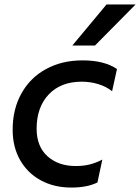

<svg xmlns="http://www.w3.org/2000/svg" viewBox="-20 -832 631 865"><path d="M37 -248Q37 -340 76.5 -411Q116 -482 187.5 -521Q259 -560 352 -560Q450 -560 507 -521L485 -421Q459 -442 423 -453Q387 -464 348 -464Q254 -464 199.5 -406.5Q145 -349 145 -252Q145 -172 194 -128Q243 -84 321 -84Q356 -84 384 -91Q412 -98 441 -113L419 -10Q373 13 301 13Q224 13 164 -19.5Q104 -52 70.5 -111Q37 -170 37 -248ZM460 -812H591L408 -627H306Z"/></svg>

Font: Application Medium
Style: Italic
Weight: 500
Italic angle: -12°
Designer: Wei Huang
Foundry: Wei Huang
Version: Version 0.012